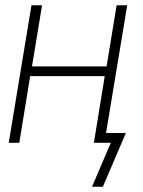

<svg xmlns="http://www.w3.org/2000/svg" viewBox="-20 -540 540 726"><path d="M369 166H328L399 0H335L376 -252H94L53 0H13L99 -520H139L101 -289H383L421 -520H461L381 -37H456Z"/></svg>

Font: Iosevka Term Curly Extralight
Style: Italic
Weight: 200
Italic angle: -9°
Designer: Belleve Invis
Foundry: Belleve Invis
Version: Version 32.3.0